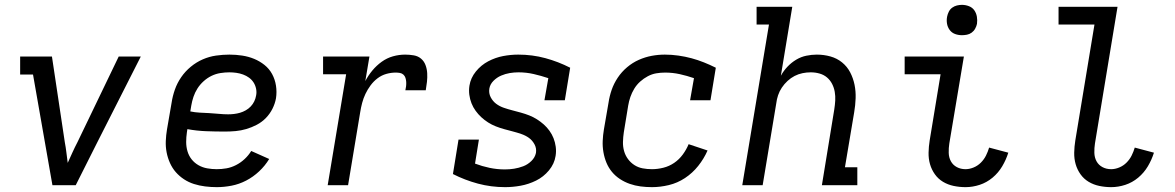

<svg xmlns="http://www.w3.org/2000/svg" viewBox="-20 -763 4840 791"><path d="M196 0 116 -456H63V-530H194L247 -177Q251 -156 253.5 -135Q256 -114 259 -92Q269 -114 278.5 -135Q288 -156 299 -177L469 -530H560L381 -177L292 0Z M873 8Q849 8 825 5Q801 2 779 -5Q757 -12 738 -24.5Q719 -37 704.5 -53.5Q690 -70 680.5 -91Q671 -112 666.5 -135Q662 -158 663 -182Q664 -206 668 -230L687 -340Q691 -367 700.5 -394Q710 -421 726.5 -445Q743 -469 766 -488Q789 -507 815.5 -518.5Q842 -530 870 -534Q898 -538 925 -538Q952 -538 978 -534Q1004 -530 1027 -520.5Q1050 -511 1069.5 -495.5Q1089 -480 1101 -458Q1113 -436 1117 -410Q1121 -384 1117 -358Q1113 -336 1102.5 -315Q1092 -294 1075.5 -277Q1059 -260 1038 -249Q1017 -238 995 -231.5Q973 -225 951 -223Q929 -221 907 -221Q868 -221 829 -222.5Q790 -224 752 -231L750 -218Q747 -198 747 -178Q747 -158 752.5 -139.5Q758 -121 769.5 -106.5Q781 -92 797.5 -82.5Q814 -73 833.5 -69.5Q853 -66 873 -66Q893 -66 913 -69.5Q933 -73 952.5 -83Q972 -93 988 -108Q1004 -123 1015 -141L1089 -108Q1072 -80 1047.5 -57Q1023 -34 994 -19Q965 -4 934 2Q903 8 873 8ZM920 -292Q932 -292 944.5 -293.5Q957 -295 969 -298.5Q981 -302 992.5 -308.5Q1004 -315 1013 -324.5Q1022 -334 1027.5 -345.5Q1033 -357 1035 -369Q1038 -383 1035 -397.5Q1032 -412 1024.5 -423.5Q1017 -435 1006 -443Q995 -451 981.5 -456Q968 -461 953.5 -463Q939 -465 925 -465Q907 -465 888 -462Q869 -459 851.5 -450.5Q834 -442 819 -428.5Q804 -415 793.5 -398.5Q783 -382 777 -364Q771 -346 768 -328L764 -304Q783 -300 802.5 -299Q822 -298 842 -297Q862 -296 881.5 -294Q901 -292 920 -292Z M1330 0 1406 -457H1311V-530H1502L1485 -429Q1497 -452 1514 -472.5Q1531 -493 1552.5 -508.5Q1574 -524 1599 -531Q1624 -538 1649 -538Q1667 -538 1684.5 -535Q1702 -532 1714.5 -521.5Q1727 -511 1733 -495Q1739 -479 1740 -461.5Q1741 -444 1739 -426Q1737 -408 1734 -391H1650Q1652 -399 1653 -408Q1654 -417 1653.5 -425.5Q1653 -434 1650.5 -442Q1648 -450 1642 -455.5Q1636 -461 1627.5 -462.5Q1619 -464 1610 -464Q1591 -464 1571.5 -458.5Q1552 -453 1535.5 -440.5Q1519 -428 1506.5 -411Q1494 -394 1485.5 -376Q1477 -358 1472 -339Q1467 -320 1464 -301L1414 0Z M2061 8Q2003 8 1949 -6.5Q1895 -21 1846 -46L1869 -188H1953L1937 -89Q1966 -78 1997 -71.5Q2028 -65 2060 -65Q2079 -65 2098 -68Q2117 -71 2135.5 -78Q2154 -85 2169 -99.5Q2184 -114 2188 -133Q2191 -152 2182 -168.5Q2173 -185 2159 -195Q2145 -205 2127.5 -211Q2110 -217 2092.5 -221.5Q2075 -226 2057 -231Q2039 -236 2022.5 -242.5Q2006 -249 1991 -258.5Q1976 -268 1963 -280Q1950 -292 1939.5 -306.5Q1929 -321 1922.5 -337.5Q1916 -354 1913.5 -372.5Q1911 -391 1914 -410Q1919 -442 1940.5 -468.5Q1962 -495 1991.5 -510.5Q2021 -526 2052.5 -532Q2084 -538 2115 -538Q2173 -538 2226.5 -523.5Q2280 -509 2329 -484L2307 -350H2223L2239 -441Q2209 -451 2178.5 -458Q2148 -465 2116 -465Q2098 -465 2080 -462Q2062 -459 2044.5 -451.5Q2027 -444 2013 -430Q1999 -416 1996 -398Q1993 -379 2001.5 -362.5Q2010 -346 2024 -335.5Q2038 -325 2055.5 -319Q2073 -313 2090.5 -308.5Q2108 -304 2126 -299Q2144 -294 2160.5 -287.5Q2177 -281 2192 -271.5Q2207 -262 2220 -250.5Q2233 -239 2243.5 -224.5Q2254 -210 2260.5 -193.5Q2267 -177 2269.5 -158.5Q2272 -140 2269 -121Q2264 -88 2241.5 -61Q2219 -34 2188.5 -19Q2158 -4 2125.5 2Q2093 8 2061 8Z M2666 8Q2642 8 2619 5Q2596 2 2574.5 -5.5Q2553 -13 2534 -25.5Q2515 -38 2501 -55Q2487 -72 2478.5 -92.5Q2470 -113 2466 -136Q2462 -159 2463 -182.5Q2464 -206 2468 -230L2487 -340Q2491 -367 2500 -393Q2509 -419 2525 -443Q2541 -467 2563.5 -486Q2586 -505 2612 -516.5Q2638 -528 2665 -533Q2692 -538 2719 -538Q2747 -538 2775 -534Q2803 -530 2829 -523Q2855 -516 2880 -506Q2905 -496 2929 -484L2907 -350H2823L2839 -441Q2810 -451 2780.5 -457.5Q2751 -464 2720 -464Q2702 -464 2684 -461Q2666 -458 2649 -449Q2632 -440 2617.5 -427Q2603 -414 2593 -397.5Q2583 -381 2577 -363.5Q2571 -346 2568 -328L2550 -218Q2547 -198 2546.5 -178.5Q2546 -159 2551 -141Q2556 -123 2567 -108Q2578 -93 2593.5 -83Q2609 -73 2627.5 -69.5Q2646 -66 2666 -66Q2689 -66 2713 -72Q2737 -78 2757.5 -92Q2778 -106 2793 -126.5Q2808 -147 2817 -169L2895 -143Q2880 -109 2856.5 -79.5Q2833 -50 2802 -29.5Q2771 -9 2735.5 -0.5Q2700 8 2666 8Z M3038 0 3148 -662H3097V-735H3244L3197 -451Q3208 -471 3224 -488Q3240 -505 3260 -517Q3280 -529 3302 -533.5Q3324 -538 3345 -538Q3374 -538 3401 -530.5Q3428 -523 3449 -506Q3470 -489 3482.5 -465Q3495 -441 3500.5 -414Q3506 -387 3505 -358Q3504 -329 3499 -300L3461 -74H3512V0H3366L3417 -312Q3420 -331 3421 -349Q3422 -367 3419 -384.5Q3416 -402 3408 -417.5Q3400 -433 3387 -444Q3374 -455 3356.5 -460Q3339 -465 3320 -465Q3303 -465 3286 -461.5Q3269 -458 3253.5 -450Q3238 -442 3224.5 -429.5Q3211 -417 3201 -402Q3191 -387 3185.5 -370.5Q3180 -354 3178 -337L3122 0Z M3958 8Q3933 8 3909 3Q3885 -2 3865 -14Q3845 -26 3831.5 -45Q3818 -64 3811.5 -86.5Q3805 -109 3805.5 -134Q3806 -159 3810 -184L3855 -457H3707V-530H3951L3891 -172Q3888 -153 3888.5 -133.5Q3889 -114 3897.5 -98.5Q3906 -83 3922 -74.5Q3938 -66 3958 -66Q3974 -66 3991 -73Q4008 -80 4021 -93Q4034 -106 4042 -122Q4050 -138 4055 -155L4134 -134Q4125 -105 4109 -78Q4093 -51 4069 -31Q4045 -11 4016 -1.5Q3987 8 3958 8ZM3943 -618Q3928 -618 3914.5 -623Q3901 -628 3892.5 -639.5Q3884 -651 3881.5 -665.5Q3879 -680 3882 -695Q3884 -705 3889 -715Q3894 -725 3903 -731.5Q3912 -738 3922.5 -740.5Q3933 -743 3943 -743Q3958 -743 3972 -737.5Q3986 -732 3994 -720.5Q4002 -709 4004.5 -694.5Q4007 -680 4005 -665Q4003 -655 3997.5 -645Q3992 -635 3983 -628.5Q3974 -622 3963.5 -620Q3953 -618 3943 -618Z M4558 8Q4533 8 4509 3Q4485 -2 4465 -14Q4445 -26 4431.5 -45Q4418 -64 4411.5 -86.5Q4405 -109 4405.5 -134Q4406 -159 4410 -184L4489 -662H4341V-735H4584L4491 -172Q4488 -153 4488.5 -133.5Q4489 -114 4497.5 -98.5Q4506 -83 4522 -74.5Q4538 -66 4558 -66Q4574 -66 4591 -73Q4608 -80 4621 -93Q4634 -106 4642 -122Q4650 -138 4655 -155L4734 -134Q4725 -105 4709 -78Q4693 -51 4669 -31Q4645 -11 4616 -1.5Q4587 8 4558 8Z"/></svg>

Font: Iosevka Slab Extended
Style: Italic
Weight: 400
Width: 7
Italic angle: -9°
Monospace: yes
Designer: Belleve Invis
Foundry: Belleve Invis
Version: Version 11.1.0; ttfautohint (v1.8.3)